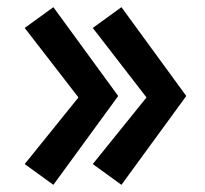

<svg xmlns="http://www.w3.org/2000/svg" viewBox="-20 -523 571 536"><path d="M199 -251 49 -445 129 -503 310 -255 129 -7 49 -65ZM389 -251 239 -445 319 -503 500 -255 319 -7 239 -65Z"/></svg>

Font: Jost* Semi
Style: Regular
Weight: 600
Version: Version 3.7